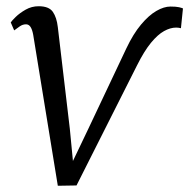

<svg xmlns="http://www.w3.org/2000/svg" viewBox="-20 -588 607 616"><path d="M385 -432Q407.5 -479.5 432.5 -509.2Q457.5 -539 481.8 -553Q506 -567 527 -567Q545 -567 554.5 -564.8Q564 -562.5 567 -561L560.5 -497.5Q557 -498.5 553 -499Q549 -499.5 545 -499.5Q526.5 -499.5 506.2 -488.2Q486 -477 464.2 -450.5Q442.5 -424 419.5 -378L225.5 7L165.5 8L86.5 -476.5Q83.5 -493 78 -501.5Q72.5 -510 63.5 -510Q52.5 -510 42.8 -503Q33 -496 25.5 -490.5L14.5 -516Q17.5 -521 30.2 -533.5Q43 -546 62.2 -557Q81.5 -568 104 -568Q137 -568 149.5 -550Q162 -532 165.5 -501L204 -175L214 -71.5L263 -174Z"/></svg>

Font: Merriweather 7pt Light
Style: Italic
Weight: 300
Italic angle: -7.8°
Designer: Eben Sorkin
Foundry: Eben Sorkin
Version: Version 2.200;gftools[0.9.31]